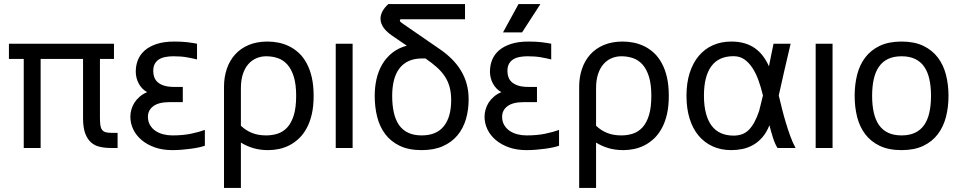

<svg xmlns="http://www.w3.org/2000/svg" viewBox="-20 -736 4782 955"><path d="M564.9 0H530.8Q501 0 475.8 -5.9Q450.7 -11.7 432.4 -28.1Q414.1 -44.4 403.6 -73.2Q393.1 -102.1 393.1 -147.5V-442.9H182.1V0H98.1V-442.9H24.4V-518.6H546.9V-442.9H477.1V-153.8Q477.1 -129.9 479 -114.7Q481 -99.6 487.3 -90.8Q493.7 -82 504.9 -78.6Q516.1 -75.2 534.7 -75.2H564.9Z M847.7 -529.3Q885.3 -529.3 912.8 -525.9Q940.4 -522.5 960 -518.6V-440.4Q934.1 -446.8 907 -451.4Q879.9 -456.1 842.8 -456.1Q821.3 -456.1 803 -452.6Q784.7 -449.2 771.2 -440.9Q757.8 -432.6 750 -418.5Q742.2 -404.3 742.2 -383.3Q742.2 -366.2 747.6 -351.6Q752.9 -336.9 765.1 -326.4Q777.3 -315.9 797.1 -309.8Q816.9 -303.7 845.2 -303.7H889.2V-228H823.7Q769.5 -228 742.7 -208Q715.8 -188 715.8 -155.3Q715.8 -131.8 726.1 -114.3Q736.3 -96.7 753.2 -85.2Q770 -73.7 792 -68.1Q814 -62.5 837.4 -62.5Q889.6 -62.5 929.7 -70.8Q969.7 -79.1 999 -89.8V-11.2Q987.3 -6.8 969 -2.9Q950.7 1 929 3.9Q907.2 6.8 883.5 8.8Q859.9 10.7 837.4 10.7Q788.6 10.7 750 -2.9Q711.4 -16.6 684.3 -39.6Q657.2 -62.5 642.8 -92.5Q628.4 -122.6 628.4 -155.3Q628.4 -173.3 633.5 -191.4Q638.7 -209.5 648.9 -225.6Q659.2 -241.7 674.8 -255.1Q690.4 -268.6 711.9 -277.8Q698.2 -285.2 687.7 -296.1Q677.2 -307.1 669.9 -320.8Q662.6 -334.5 658.9 -349.4Q655.3 -364.3 655.3 -379.9Q655.3 -410.6 666 -437.7Q676.8 -464.8 700 -485.1Q723.1 -505.4 759.5 -517.3Q795.9 -529.3 847.7 -529.3Z M1094.2 198.7V-305.2Q1094.2 -352.5 1108.2 -393.6Q1122.1 -434.6 1149.2 -464.8Q1176.3 -495.1 1216.8 -512.2Q1257.3 -529.3 1311 -529.3Q1338.4 -529.3 1366 -523.7Q1393.6 -518.1 1419.2 -505.4Q1444.8 -492.7 1466.8 -472.2Q1488.8 -451.7 1505.1 -421.6Q1521.5 -391.6 1530.8 -351.3Q1540 -311 1540 -259.3Q1540 -207.5 1530.8 -167.7Q1521.5 -127.9 1505.1 -97.9Q1488.8 -67.9 1466.8 -47.1Q1444.8 -26.4 1419.7 -13.4Q1394.5 -0.5 1367.4 5.1Q1340.3 10.7 1313.5 10.7Q1272.9 10.7 1239 0.5Q1205.1 -9.8 1178.2 -26.9V198.7ZM1178.2 -110.4Q1190.9 -98.6 1204.3 -89.8Q1217.8 -81.1 1232.9 -75Q1248 -68.8 1265.6 -65.7Q1283.2 -62.5 1304.2 -62.5Q1335 -62.5 1362.1 -71.5Q1389.2 -80.6 1409.4 -102.8Q1429.7 -125 1441.4 -163.1Q1453.1 -201.2 1453.1 -259.3Q1453.1 -316.4 1441.4 -354.2Q1429.7 -392.1 1409.4 -414.8Q1389.2 -437.5 1362.1 -446.8Q1335 -456.1 1304.2 -456.1Q1278.3 -456.1 1255.6 -446.5Q1232.9 -437 1215.6 -417.5Q1198.2 -397.9 1188.2 -367.9Q1178.2 -337.9 1178.2 -296.9Z M1649.9 0V-518.6H1733.9V0Z M2168 -491.2Q2200.7 -468.8 2227.1 -442.6Q2253.4 -416.5 2272.2 -385.7Q2291 -355 2301 -319.3Q2311 -283.7 2311 -242.2Q2311 -189 2297.4 -142.8Q2283.7 -96.7 2255.1 -62.5Q2226.6 -28.3 2182.4 -8.8Q2138.2 10.7 2077.1 10.7Q2013.2 10.7 1968.8 -10.5Q1924.3 -31.7 1896.5 -68.4Q1868.7 -105 1856.2 -154.1Q1843.8 -203.1 1843.8 -259.3Q1843.8 -301.8 1852.5 -341.6Q1861.3 -381.3 1880.6 -414.8Q1899.9 -448.2 1930.2 -472.7Q1960.4 -497.1 2003.4 -508.8L1929.7 -559.1Q1918.5 -566.9 1908 -576.2Q1897.5 -585.4 1889.6 -595.9Q1881.8 -606.4 1877.2 -618.4Q1872.6 -630.4 1872.6 -643.6Q1872.6 -660.2 1881.6 -678.2Q1890.6 -696.3 1911.6 -715.8H2293V-640.1H1972.7Q1970.2 -638.7 1969.5 -636.7Q1968.8 -634.8 1968.8 -633.8Q1968.8 -629.9 1973.1 -626.2Q1977.5 -622.6 1984.4 -617.7ZM2096.2 -445.3H2080.6Q2040 -445.3 2011.7 -431.9Q1983.4 -418.5 1965.3 -393.8Q1947.3 -369.1 1939 -335Q1930.7 -300.8 1930.7 -259.3Q1930.7 -212.4 1939 -175.8Q1947.3 -139.2 1964.8 -114Q1982.4 -88.9 2010.3 -75.7Q2038.1 -62.5 2077.1 -62.5Q2150.9 -62.5 2187.5 -108.2Q2224.1 -153.8 2224.1 -237.8Q2224.1 -274.4 2216.3 -303.2Q2208.5 -332 2192.4 -356.2Q2176.3 -380.4 2152.3 -401.9Q2128.4 -423.3 2096.2 -445.3Z M2609.4 -529.3Q2647 -529.3 2674.6 -525.9Q2702.1 -522.5 2721.7 -518.6V-440.4Q2695.8 -446.8 2668.7 -451.4Q2641.6 -456.1 2604.5 -456.1Q2583 -456.1 2564.7 -452.6Q2546.4 -449.2 2533 -440.9Q2519.5 -432.6 2511.7 -418.5Q2503.9 -404.3 2503.9 -383.3Q2503.9 -366.2 2509.3 -351.6Q2514.6 -336.9 2526.9 -326.4Q2539.1 -315.9 2558.8 -309.8Q2578.6 -303.7 2606.9 -303.7H2650.9V-228H2585.4Q2531.2 -228 2504.4 -208Q2477.5 -188 2477.5 -155.3Q2477.5 -131.8 2487.8 -114.3Q2498 -96.7 2514.9 -85.2Q2531.7 -73.7 2553.7 -68.1Q2575.7 -62.5 2599.1 -62.5Q2651.4 -62.5 2691.4 -70.8Q2731.4 -79.1 2760.7 -89.8V-11.2Q2749 -6.8 2730.7 -2.9Q2712.4 1 2690.7 3.9Q2668.9 6.8 2645.3 8.8Q2621.6 10.7 2599.1 10.7Q2550.3 10.7 2511.7 -2.9Q2473.1 -16.6 2446 -39.6Q2418.9 -62.5 2404.5 -92.5Q2390.1 -122.6 2390.1 -155.3Q2390.1 -173.3 2395.3 -191.4Q2400.4 -209.5 2410.6 -225.6Q2420.9 -241.7 2436.5 -255.1Q2452.1 -268.6 2473.6 -277.8Q2460 -285.2 2449.5 -296.1Q2439 -307.1 2431.6 -320.8Q2424.3 -334.5 2420.7 -349.4Q2417 -364.3 2417 -379.9Q2417 -410.6 2427.7 -437.7Q2438.5 -464.8 2461.7 -485.1Q2484.9 -505.4 2521.2 -517.3Q2557.6 -529.3 2609.4 -529.3ZM2559.1 -715.8H2668L2576.7 -574.7H2481.9Z M2860.8 198.7V-305.2Q2860.8 -352.5 2874.8 -393.6Q2888.7 -434.6 2915.8 -464.8Q2942.9 -495.1 2983.4 -512.2Q3023.9 -529.3 3077.6 -529.3Q3105 -529.3 3132.6 -523.7Q3160.2 -518.1 3185.8 -505.4Q3211.4 -492.7 3233.4 -472.2Q3255.4 -451.7 3271.7 -421.6Q3288.1 -391.6 3297.4 -351.3Q3306.6 -311 3306.6 -259.3Q3306.6 -207.5 3297.4 -167.7Q3288.1 -127.9 3271.7 -97.9Q3255.4 -67.9 3233.4 -47.1Q3211.4 -26.4 3186.3 -13.4Q3161.1 -0.5 3134 5.1Q3106.9 10.7 3080.1 10.7Q3039.6 10.7 3005.6 0.5Q2971.7 -9.8 2944.8 -26.9V198.7ZM2944.8 -110.4Q2957.5 -98.6 2970.9 -89.8Q2984.4 -81.1 2999.5 -75Q3014.6 -68.8 3032.2 -65.7Q3049.8 -62.5 3070.8 -62.5Q3101.6 -62.5 3128.7 -71.5Q3155.8 -80.6 3176 -102.8Q3196.3 -125 3208 -163.1Q3219.7 -201.2 3219.7 -259.3Q3219.7 -316.4 3208 -354.2Q3196.3 -392.1 3176 -414.8Q3155.8 -437.5 3128.7 -446.8Q3101.6 -456.1 3070.8 -456.1Q3044.9 -456.1 3022.2 -446.5Q2999.5 -437 2982.2 -417.5Q2964.8 -397.9 2954.8 -367.9Q2944.8 -337.9 2944.8 -296.9Z M3804.7 -406.2Q3810.5 -433.6 3816.4 -464.4Q3822.3 -495.1 3827.6 -518.6H3912.6Q3894.5 -444.3 3880.4 -380.9Q3866.2 -317.4 3853.5 -261.2Q3861.3 -228 3869.9 -194.1Q3878.4 -160.2 3888.4 -127Q3898.4 -93.8 3909.9 -61.5Q3921.4 -29.3 3937 0H3847.2Q3834.5 -20 3824.7 -51Q3814.9 -82 3807.1 -112.8Q3792.5 -76.2 3771.2 -52.2Q3750 -28.3 3725.1 -14.4Q3700.2 -0.5 3672.6 5.1Q3645 10.7 3617.2 10.7Q3565.9 10.7 3524.7 -8.1Q3483.4 -26.9 3454.3 -61.8Q3425.3 -96.7 3409.9 -146.7Q3394.5 -196.8 3394.5 -259.3Q3394.5 -323.7 3410.6 -373.8Q3426.8 -423.8 3456.1 -458.5Q3485.4 -493.2 3526.4 -511.2Q3567.4 -529.3 3617.2 -529.3Q3653.8 -529.3 3683.1 -520.8Q3712.4 -512.2 3735.1 -496.1Q3757.8 -480 3774.9 -457.3Q3792 -434.6 3804.7 -406.2ZM3628.4 -456.5Q3554.7 -456.5 3518.1 -406.5Q3481.4 -356.4 3481.4 -260.3Q3481.4 -209.5 3491.5 -171.9Q3501.5 -134.3 3520.3 -109.9Q3539.1 -85.4 3566.4 -73.5Q3593.8 -61.5 3628.4 -61.5Q3652.8 -61.5 3671.6 -68.6Q3690.4 -75.7 3705.1 -90.6Q3719.7 -105.5 3732.4 -128.7Q3745.1 -151.9 3755.9 -184.1L3774.9 -261.2Q3765.6 -300.3 3752.9 -335.7Q3740.2 -371.1 3722.7 -397.9Q3705.1 -424.8 3682.4 -440.7Q3659.7 -456.5 3628.4 -456.5Z M4037.1 0V-518.6H4121.1V0Z M4231 -259.3Q4231 -315.4 4243.4 -364.5Q4255.9 -413.6 4283.7 -450.2Q4311.5 -486.8 4356 -508.1Q4400.4 -529.3 4464.4 -529.3Q4527.8 -529.3 4572.3 -508.1Q4616.7 -486.8 4644.5 -450.2Q4672.4 -413.6 4685.1 -364.5Q4697.8 -315.4 4697.8 -259.3Q4697.8 -203.1 4685.1 -154.1Q4672.4 -105 4644.5 -68.4Q4616.7 -31.7 4572.3 -10.5Q4527.8 10.7 4464.4 10.7Q4400.4 10.7 4356 -10.5Q4311.5 -31.7 4283.7 -68.4Q4255.9 -105 4243.4 -154.1Q4231 -203.1 4231 -259.3ZM4317.9 -259.3Q4317.9 -212.4 4326.2 -175.8Q4334.5 -139.2 4352.1 -114Q4369.6 -88.9 4397.5 -75.7Q4425.3 -62.5 4464.4 -62.5Q4503.4 -62.5 4531.2 -75.7Q4559.1 -88.9 4576.7 -114Q4594.2 -139.2 4602.5 -175.8Q4610.8 -212.4 4610.8 -259.3Q4610.8 -306.2 4602.5 -342.8Q4594.2 -379.4 4576.7 -404.5Q4559.1 -429.7 4531.2 -442.9Q4503.4 -456.1 4464.4 -456.1Q4425.3 -456.1 4397.5 -442.9Q4369.6 -429.7 4352.1 -404.5Q4334.5 -379.4 4326.2 -342.8Q4317.9 -306.2 4317.9 -259.3Z"/></svg>

Font: Arian AMU
Style: Regular
Weight: 400
Designer: Ruben Hakobyan (Tarumian)
Foundry: Ruben Hakobyan (Tarumian)
Version: Version 4.003